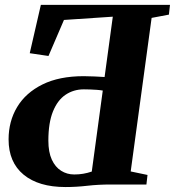

<svg xmlns="http://www.w3.org/2000/svg" viewBox="-20 -763 723 794"><path d="M251 10.5Q139.5 10.5 77.5 -40.8Q15.5 -92 15.5 -186.5Q15.5 -261.5 51 -320.5Q86.5 -379.5 155.8 -413.8Q225 -448 326 -448Q347.5 -448 371.2 -446.8Q395 -445.5 412.5 -444.5L446.5 -694L244.5 -680.5L180.5 -531.5L103 -543L149 -743H683L678.5 -702.5L607 -689L520.5 -54L590 -39.5L585.5 0H437.5Q387 0 341.2 5.2Q295.5 10.5 251 10.5ZM287 -41.5Q306.5 -41.5 324.2 -44.5Q342 -47.5 359.5 -53.5L405 -388.5Q394 -390.5 380.2 -391.5Q366.5 -392.5 352.5 -393Q338.5 -393.5 326.5 -393.5Q284.5 -393.5 251.2 -371.2Q218 -349 199 -302Q180 -255 180 -181.5Q180 -134 194.2 -103Q208.5 -72 232.8 -56.8Q257 -41.5 287 -41.5Z"/></svg>

Font: Merriweather 60pt ExtraBold
Style: Italic
Weight: 800
Italic angle: -7.8°
Version: Version 2.101